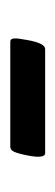

<svg xmlns="http://www.w3.org/2000/svg" viewBox="119 -464 111 390"><g transform="rotate(90 175.0 -268.5)"><path d="M64 -233.4Q58.1 -233.4 57.6 -241.2Q57.1 -249 61 -269Q67.4 -304.2 79.1 -304.2H290.5Q302.2 -304.2 295.4 -269Q291.5 -249 287.8 -241.2Q284.2 -233.4 277.8 -233.4Z"/></g></svg>

Font: Dai Banna SIL SemiBold
Style: Italic
Weight: 600
Italic angle: -11°
Designer: Victor Gaultney
Foundry: SIL International
Version: Version 4.000